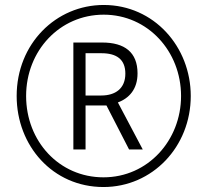

<svg xmlns="http://www.w3.org/2000/svg" viewBox="-20 -743 834 772"><path d="M47 -357C47 -157 192 9 396 9C593 9 747 -153 747 -357C747 -555 599 -723 397 -723C205 -723 47 -567 47 -357ZM85 -357C85 -539 220 -684 397 -684C574 -684 708 -537 708 -357C708 -179 575 -30 396 -30C218 -30 85 -175 85 -357ZM533 -448C533 -533 481 -572 391 -572H275V-142H324V-319H408L499 -142H554L454 -331C499 -348 533 -384 533 -448ZM324 -359V-529H388C448 -529 484 -505 484 -447C484 -387 444 -359 387 -359Z"/></svg>

Font: Noto Sans Display SemiCondensed Light
Style: Regular
Weight: 300
Width: 4
Designer: Monotype Design Team
Foundry: Monotype Imaging Inc.
Version: Version 1.900